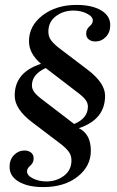

<svg xmlns="http://www.w3.org/2000/svg" viewBox="-20 -627 476 782"><path d="M19 53Q19 23 37 4.5Q55 -14 80 -14Q96 -14 106.5 -5.5Q117 3 117 18Q117 36 103.5 47.5Q90 59 90 71Q90 88 114.5 100Q139 112 169 112Q210 112 240.5 89Q271 66 271 26Q271 5 259 -10.5Q247 -26 223 -44L111 -129Q41 -182 40 -235Q38 -332 147 -367Q98 -409 98 -459Q98 -522 153.5 -564.5Q209 -607 292 -607Q354 -607 391.5 -585Q429 -563 429 -525Q429 -495 411 -476.5Q393 -458 368 -458Q352 -458 341.5 -466.5Q331 -475 331 -490Q331 -508 344.5 -519.5Q358 -531 358 -543Q358 -560 333.5 -572Q309 -584 279 -584Q238 -584 207.5 -561Q177 -538 177 -498Q177 -477 189 -461.5Q201 -446 225 -428L337 -343Q408 -289 408 -237Q408 -140 301 -105Q350 -81 350 -13Q350 50 296 92.5Q242 135 156 135Q94 135 56.5 113Q19 91 19 53ZM338 -193Q338 -206 330 -218Q322 -230 303 -245L166 -350Q110 -324 110 -279Q110 -266 118 -254Q126 -242 145 -227L282 -122Q338 -145 338 -193Z"/></svg>

Font: Unna
Style: Italic
Weight: 400
Italic angle: -8.05°
Designer: Jorge de Buen Unna
Foundry: Omnibus-Type
Version: Version 2.008